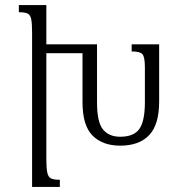

<svg xmlns="http://www.w3.org/2000/svg" viewBox="-20 -734 709 754"><path d="M162 -107Q162 -72 166 -55Q170 -38 181 -33Q192 -28 215 -28V0H106V-607Q106 -642 102.5 -659Q99 -676 88 -681Q77 -686 54 -686V-714H162V-560H361V-333Q361 -254 384.5 -225.5Q408 -197 452 -197Q506 -197 527.5 -228Q549 -259 549 -333V-469Q549 -510 539.5 -521Q530 -532 497 -532V-560H605V-335Q605 -245 566 -203.5Q527 -162 452 -162Q383 -162 343.5 -201.5Q304 -241 304 -333V-525H162Z"/></svg>

Font: Noto Serif Armenian SemiCondensed Light
Style: Regular
Weight: 300
Width: 4
Designer: Monotype Design Team
Foundry: Monotype Imaging Inc.
Version: Version 2.008; ttfautohint (v1.8.4.7-5d5b)